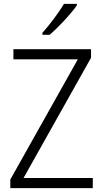

<svg xmlns="http://www.w3.org/2000/svg" viewBox="-20 -967 530 987"><path d="M375 -939V-947H309C282 -902 237 -842 198 -798V-788H235C281 -827 345 -896 375 -939ZM457 0V-52H101L448 -670V-714H49V-662H380L33 -44V0Z"/></svg>

Font: Noto Sans Ethiopic SemiCondensed Light
Style: Regular
Weight: 300
Width: 4
Designer: Monotype Design Team
Foundry: Monotype Imaging Inc.
Version: Version 2.102